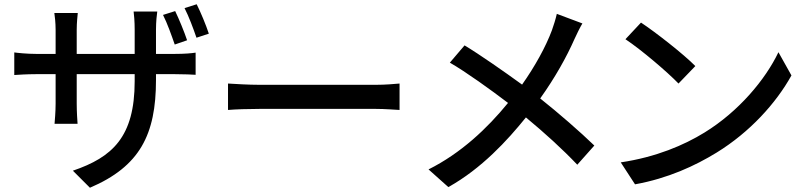

<svg xmlns="http://www.w3.org/2000/svg" viewBox="-20 -838 3747 901"><path d="M47 -486C64 -487 105 -490 150 -490H241V-352C241 -312 237 -271 236 -257H344C343 -271 340 -313 340 -352V-490H612V-457C612 -195 507 -100 322 -37L402 43C636 -57 712 -206 712 -463V-490H800C847 -490 882 -488 898 -487V-591C879 -588 847 -585 799 -585H712V-699C712 -737 716 -770 718 -784H607C609 -770 612 -737 612 -699V-585H340V-698C340 -734 344 -764 345 -777H235C237 -764 241 -732 241 -698V-585H150C106 -585 60 -590 47 -592ZM745 -768C765 -729 785 -672 800 -629L858 -649C845 -688 820 -749 802 -786ZM846 -800C866 -761 887 -705 902 -661L960 -680C947 -720 922 -780 903 -818Z M1050 -322C1084 -325 1144 -327 1199 -327H1743C1787 -327 1833 -323 1855 -322V-446C1830 -444 1791 -440 1743 -440H1199C1145 -440 1083 -444 1050 -446Z M1991 -43 2084 40C2240 -47 2361 -179 2448 -287C2535 -215 2621 -137 2689 -65L2769 -155C2704 -218 2602 -307 2515 -376C2585 -474 2639 -571 2676 -655C2686 -677 2701 -708 2713 -728L2593 -773C2588 -750 2578 -718 2570 -696C2541 -618 2490 -526 2430 -441C2346 -502 2230 -583 2160 -625L2091 -544C2166 -501 2284 -416 2364 -355C2266 -235 2143 -119 1991 -43Z M2893 -76 2960 27C3115 -1 3242 -60 3343 -122C3499 -218 3622 -354 3694 -484L3633 -593C3572 -465 3447 -315 3286 -216C3190 -157 3060 -101 2893 -76ZM2915 -654C2990 -604 3112 -500 3164 -446L3243 -528C3189 -583 3055 -688 2988 -732Z"/></svg>

Font: GenEiGothic-pro-SemiBold
Style: Regular
Weight: 500
Designer: Ryoko NISHIZUKA (kana & ideographs); Paul D. Hunt (Latin, Greek & Cyrillic); Wenlong ZHANG (bopomofo); Sandoll Communica
Foundry: Adobe Systems Incorporated; o_tamon
Version: Version 1.000.140830